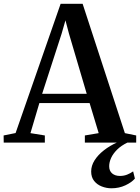

<svg xmlns="http://www.w3.org/2000/svg" viewBox="-42 -768 754 1034"><path d="M42 -51.5 284.5 -747.5H403L630.5 -51L691.5 -38.5V0H415V-38.5L489.5 -51L440.5 -213H170L122 -51L199.5 -38.5V0H-22L-22.5 -38.5ZM425 -263 329.5 -586.5 310.5 -658.5 289.5 -585.5 185 -263ZM558 246Q531.5 246 506.2 236.2Q481 226.5 465 206.5Q449 186.5 449 155.5Q449 124.5 467.2 95.5Q485.5 66.5 517.5 41.5Q549.5 16.5 589 -1L612.5 -5L646 -1Q610.5 16 588.5 38Q566.5 60 556.2 83Q546 106 546 127Q546 152.5 562 166Q578 179.5 604 179.5Q625 179.5 642.5 172.5Q660 165.5 675 155L684.5 193.5Q667.5 214 633.2 230Q599 246 558 246Z"/></svg>

Font: Merriweather 72pt SemiBold
Style: Regular
Weight: 600
Version: Version 2.100